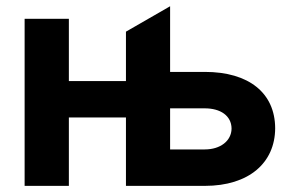

<svg xmlns="http://www.w3.org/2000/svg" viewBox="-20 -607 959 627"><path d="M60.4 -545.5V0H204.9V-223.4H391.3V0H648.8C793.3 0 878.2 -75.6 878.6 -188.2C878.2 -302.9 793.3 -372.2 648.8 -372.2H535.5V-586.6L391.3 -503.6V-342.3H204.9V-545.5ZM648.8 -253.2C699.6 -253.2 735.8 -229.4 736.2 -187.1C735.8 -147 699.6 -119 648.8 -119H535.5V-253.2Z"/></svg>

Font: Inter-Hewn
Style: Bold
Weight: 700
Designer: Rasmus Andersson
Foundry: rsms
Version: Version 3.012;git-f93a4a705